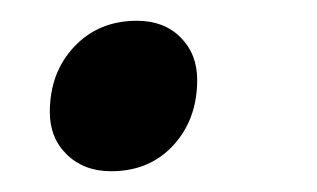

<svg xmlns="http://www.w3.org/2000/svg" viewBox="-20 -155 305 185"><path d="M28 -47Q28 -85 51.5 -110Q75 -135 112 -135Q138 -135 154 -119Q170 -103 170 -78Q170 -40 147 -15Q124 10 87 10Q61 10 44.5 -6Q28 -22 28 -47Z"/></svg>

Font: Sarabun Medium
Style: Italic
Weight: 500
Italic angle: -10°
Designer: Suppakit Chalermlarp | Katatrad Co.,Ltd.
Foundry: Cadson Demak Co.,Ltd.
Version: Version 1.000; ttfautohint (v1.6)